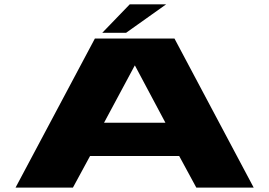

<svg xmlns="http://www.w3.org/2000/svg" viewBox="-20 -850 1218 870"><path d="M50.5 0 410 -675.5H770.5L1129.5 0H869.5L792 -143H388L310.5 0ZM451.5 -294H729.5L591.5 -553H590.5ZM443.5 -701.5 568 -830.5H733L551.5 -701.5Z"/></svg>

Font: Anybody UltraExpanded ExtraBold
Style: Regular
Weight: 800
Width: 9
Designer: Tyler Finck
Foundry: Etcetera Type Company
Version: Version 1.010; ttfautohint (v1.8.3) -l 8 -r 50 -G 200 -x 14 